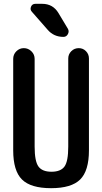

<svg xmlns="http://www.w3.org/2000/svg" viewBox="-20 -985 540 1015"><path d="M49.8 -190.4V-673.8Q49.8 -697.3 66.4 -713.9Q83 -730.5 106 -730.5Q128.9 -730.5 146 -713.9Q163.1 -697.3 163.1 -673.8V-210Q163.1 -132.8 183.1 -105Q203.1 -77.1 252 -77.1Q300.8 -77.1 320.8 -104.5Q340.8 -131.8 340.8 -210V-675.8Q340.8 -698.2 356.9 -714.4Q373 -730.5 396.5 -730.5Q418.9 -730.5 434.6 -714.4Q450.2 -698.2 450.2 -675.8V-190.4Q450.2 -82 403.8 -36.1Q357.4 9.8 250 9.8Q142.6 9.8 96.2 -36.1Q49.8 -82 49.8 -190.4ZM203.1 -964.8Q259.8 -964.8 289.1 -916L338.9 -833Q346.7 -819.3 338.9 -804.7Q331.1 -790 315.4 -790Q264.6 -790 232.4 -827.1L148.4 -922.9Q137.7 -934.6 144 -949.7Q150.4 -964.8 167 -964.8Z"/></svg>

Font: Rounded Mgen+ 1mn medium
Style: Regular
Weight: 500
Designer: [Source Han Sans]
Ryoko NISHIZUKA  (kana & ideographs); Paul D. Hunt (Latin, Greek & Cyrillic); Wenlong ZHANG  (bopomofo
Version: Version 1.059.20150602